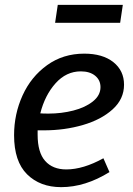

<svg xmlns="http://www.w3.org/2000/svg" viewBox="-20 -761 549 791"><path d="M135 -224V-206Q135 -133 166 -98Q197 -63 253 -63Q323 -63 406 -109L431 -52Q331 10 232 10Q145 10 91.5 -43Q38 -96 38 -204Q38 -291 73 -368Q108 -445 174 -492.5Q240 -540 327 -540Q403 -540 447 -505Q491 -470 491 -412Q491 -353 444 -310.5Q397 -268 321.5 -246Q246 -224 160 -224ZM146 -294Q157 -293 180 -293Q233 -293 282 -305.5Q331 -318 362.5 -343Q394 -368 394 -402Q394 -431 372 -449Q350 -467 313 -467Q253 -467 209 -418Q165 -369 146 -294ZM218 -741H486L475 -667H207Z"/></svg>

Font: Bitter Pro Medium
Style: Italic
Weight: 500
Italic angle: -9°
Designer: Sol Matas, and Bitter project Authors
Foundry: Sol Matas
Version: Version 1.010